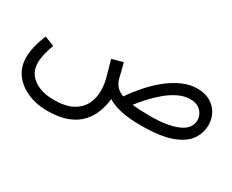

<svg xmlns="http://www.w3.org/2000/svg" viewBox="-91 -687 1489 1232"><g transform="rotate(30 653.0 -71.0)"><path d="M313 232Q238 232 173.5 204.5Q109 177 69.5 125.5Q30 74 30 1Q30 -35 40 -79Q50 -123 72 -176L144 -148Q128 -106 120 -71Q112 -36 112 -6Q112 45 139.5 80Q167 115 213.5 132.5Q260 150 316 150Q407 150 458.5 121Q510 92 531.5 46Q553 0 553 -49Q553 -98 538.5 -150.5Q524 -203 507 -262L588 -284Q604 -227 609.5 -201Q615 -175 621 -160Q640 -112 695 -92Q728 -141 771.5 -191Q815 -241 866 -282.5Q917 -324 972 -349Q1027 -374 1084 -374Q1139 -374 1178.5 -351.5Q1218 -329 1239.5 -291Q1261 -253 1261 -205Q1261 -146 1226.5 -96.5Q1192 -47 1110 -17Q1028 13 887 13Q791 13 730 -2Q669 -17 637 -39Q632 9 615 56.5Q598 104 562.5 144Q527 184 466.5 208Q406 232 313 232ZM1078 -292Q1033 -292 988.5 -270Q944 -248 903.5 -213.5Q863 -179 829.5 -142Q796 -105 774 -75Q801 -72 833.5 -70.5Q866 -69 905 -69Q1037 -69 1110.5 -101.5Q1184 -134 1184 -197Q1184 -219 1173 -240.5Q1162 -262 1139 -277Q1116 -292 1078 -292Z"/></g></svg>

Font: TSCustom
Style: Regular
Weight: 400
Designer: Monotype Design Team
Foundry: Monotype Imaging Inc.
Version: Version 2.004; ttfautohint (v1.8.3) -l 8 -r 50 -G 200 -x 14 